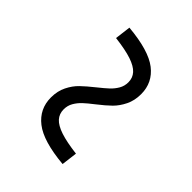

<svg xmlns="http://www.w3.org/2000/svg" viewBox="-10 -642 640 640"><g transform="rotate(-45 310.0 -322.5)"><path d="M289 -303.5Q272 -325.5 260.5 -337.8Q249 -350 234.5 -358.5Q220 -367 202 -367Q181 -367 166.5 -354Q152 -341 142.2 -311.8Q132.5 -282.5 126.5 -233.5L70.5 -240.5Q79.5 -340 112.8 -382.5Q146 -425 200 -425Q230.5 -425 254 -413.2Q277.5 -401.5 293.5 -385Q309.5 -368.5 331 -341.5Q348.5 -319.5 360 -307.2Q371.5 -295 386 -286.5Q400.5 -278 418.5 -278Q439 -278 453.5 -291Q468 -304 477.8 -333Q487.5 -362 493.5 -411.5L549.5 -404.5Q540.5 -305 507.5 -262.5Q474.5 -220 420.5 -220Q390 -220 366.2 -231.8Q342.5 -243.5 326.2 -260Q310 -276.5 289 -303.5Z"/></g></svg>

Font: Monaspace Xenon Var
Style: Regular
Weight: 400
Designer: Riley Cran and the Lettermatic Team
Version: Version 1.000 (Monaspace Xenon Var)